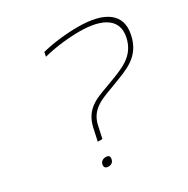

<svg xmlns="http://www.w3.org/2000/svg" viewBox="-157 -820 951 969"><g transform="rotate(-30 319.0 -335.0)"><path d="M182 -16V-15C179 -1 186 9 204 9C221 9 232 0 235 -15V-16C239 -31 232 -40 215 -40C197 -40 185 -30 182 -16ZM207 -629C278 -647 353 -655 417 -655C552 -655 628 -607 607 -510C586 -411 505 -386 422 -354C338 -322 257 -306 234 -196L219 -127H246L261 -196C280 -287 356 -305 434 -335C521 -369 610 -393 634 -510C658 -623 575 -679 422 -679C352 -679 274 -670 212 -654Z"/></g></svg>

Font: LT Wave Mono Thin
Style: Italic
Weight: 100
Designer: Daniel Lyons
Version: Version 2.5 (Glyphs App)